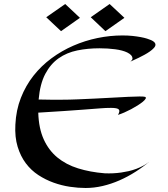

<svg xmlns="http://www.w3.org/2000/svg" viewBox="-20 -919 845 963"><path d="M633.8 -609.9Q645.5 -619.1 644.5 -627.4Q643.6 -635.7 637.7 -642.1Q630.9 -649.4 618.2 -655.8Q594.7 -667 557.6 -671.9Q520.5 -676.8 479 -676.8Q419.9 -676.8 367.4 -666Q314.9 -655.3 274.2 -626.7Q233.4 -598.1 207 -548.1Q180.7 -498 173.8 -419.9Q204.1 -418.9 233.6 -418.9Q263.2 -418.9 292 -418.9Q326.7 -418.9 369.4 -420.7Q412.1 -422.4 456.8 -424.6Q501.5 -426.8 544.4 -429.2Q587.4 -431.6 622.1 -433.3Q656.7 -435.1 679.9 -435.1Q703.1 -435.1 708 -433.1Q713.9 -430.2 710.2 -423.6Q706.5 -417 696 -408.4Q685.5 -399.9 670.2 -390.1Q654.8 -380.4 637.7 -371.3Q620.6 -362.3 603.3 -354.7Q585.9 -347.2 571.8 -342.8Q583 -361.8 575.9 -369.9Q568.8 -377.9 537.1 -377.9Q522.9 -377.9 511.2 -377.4Q499.5 -377 484.4 -375.7Q469.2 -374.5 446.8 -372.8Q424.3 -371.1 388.7 -368.4Q353 -365.7 300.3 -362.1Q247.6 -358.4 171.9 -354Q174.3 -274.9 199.5 -219.7Q224.6 -164.6 268.1 -128.9Q311.5 -93.3 371.8 -74.5Q432.1 -55.7 504.9 -49.8Q546.9 -47.9 587.9 -53.7Q605.5 -56.2 624.8 -60.5Q644 -64.9 663.3 -72Q682.6 -79.1 701.2 -89.4Q719.7 -99.6 735.8 -113.8Q699.7 -83 660.4 -57.9Q621.1 -32.7 579.3 -14.4Q537.6 3.9 494.6 13.9Q451.7 23.9 409.2 23.9Q372.1 23.9 330.8 17.8Q289.6 11.7 249.3 -2.7Q209 -17.1 172.6 -40.8Q136.2 -64.5 109.6 -99.9Q83 -135.3 68.4 -183.3Q53.7 -231.4 57.1 -293.9Q60.5 -366.7 84.7 -428.2Q108.9 -489.7 147.9 -539.3Q187 -588.9 238.3 -626.7Q289.6 -664.6 347.9 -689.9Q406.2 -715.3 469.2 -728.3Q532.2 -741.2 594.2 -741.2Q621.6 -741.2 644.5 -738.8Q667.5 -736.3 685.8 -732.9Q704.1 -729.5 717.3 -725.3Q730.5 -721.2 737.8 -717.8Q759.8 -708 759.8 -694.8Q759.8 -687 751.7 -678.2Q743.7 -669.4 731.2 -660.6Q718.8 -651.9 703.9 -643.8Q689 -635.7 675 -628.9Q661.1 -622.1 649.9 -617.2Q638.7 -612.3 633.8 -609.9ZM604 -829.6 508.8 -762.7 435.1 -832.5 529.8 -898.9ZM380.9 -829.6 286.1 -762.7 211.9 -832.5 307.1 -898.9Z"/></svg>

Font: Eagle Lake
Style: Regular
Weight: 400
Designer: Astigmatic (AOETI)
Foundry: Astigmatic (AOETI)
Version: Version 1.000